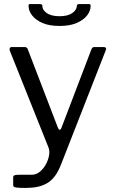

<svg xmlns="http://www.w3.org/2000/svg" viewBox="-20 -762 570 947"><path d="M106 165Q77 165 61 163Q45 161 45 152V113Q45 106 50.5 103Q56 100 73 100H136Q158 100 176 85.5Q194 71 206 49Q218 27 222 4.5Q226 -18 219 -35L28 -513Q26 -520 28.5 -525Q31 -530 39 -530H101Q107 -530 111 -527.5Q115 -525 117 -519L266 -131Q270 -122 275 -122Q280 -122 284 -134L431 -519Q434 -525 437 -527.5Q440 -530 445 -530H492Q499 -530 502 -525.5Q505 -521 502 -515L282 47Q268 83 251 106Q234 129 212.5 141.5Q191 154 165 159.5Q139 165 106 165ZM274 -634Q222 -634 188.5 -649Q155 -664 138 -686.5Q121 -709 121 -732Q120 -737 122 -739.5Q124 -742 127 -742H174Q182 -742 185.5 -740Q189 -738 189 -733Q188 -714 210 -698Q232 -682 274 -682ZM274 -634V-682Q315 -682 337 -698Q359 -714 359 -733Q359 -738 362.5 -740Q366 -742 374 -742H420Q424 -742 425.5 -739.5Q427 -737 427 -732Q427 -709 410 -686.5Q393 -664 359 -649Q325 -634 274 -634Z"/></svg>

Font: Libre Franklin
Style: Regular
Weight: 400
Designer: Pablo Impallari, Rodrigo Fuenzalida, Nhung Nguyen
Foundry: Impallari Type
Version: Version 3.000